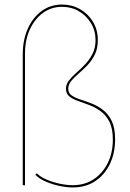

<svg xmlns="http://www.w3.org/2000/svg" viewBox="-20 -814 570 844"><path d="M300 10Q272 10 240 3Q208 -4 179.5 -16.5Q151 -29 135 -46L142 -52Q158 -36 185 -24.5Q212 -13 242.5 -6.5Q273 0 300 0Q353 0 392.5 -26.5Q432 -53 454 -98Q476 -143 476 -200Q476 -249 461 -278.5Q446 -308 422.5 -325Q399 -342 373 -352Q347 -362 323.5 -370Q300 -378 285 -390Q270 -402 270 -424Q270 -443 283 -460Q296 -477 315.5 -494Q335 -511 354.5 -531.5Q374 -552 387 -578Q400 -604 400 -638Q400 -679 380 -712Q360 -745 327 -764.5Q294 -784 253 -784Q205 -784 168.5 -757Q132 -730 111 -684Q90 -638 90 -580V0H80V-575Q80 -638 102 -687.5Q124 -737 163 -765.5Q202 -794 253 -794Q296 -794 331.5 -774Q367 -754 388.5 -718.5Q410 -683 410 -638Q410 -601 397 -574.5Q384 -548 364.5 -527.5Q345 -507 325.5 -490.5Q306 -474 293 -458Q280 -442 280 -424Q280 -405 295 -394.5Q310 -384 333.5 -376.5Q357 -369 383 -359Q409 -349 432.5 -331Q456 -313 471 -282.5Q486 -252 486 -202Q486 -140 462.5 -92Q439 -44 397.5 -17Q356 10 300 10Z"/></svg>

Font: Jost* Hairline
Style: Regular
Weight: 100
Version: Version 3.7